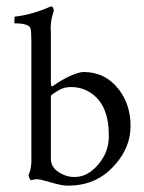

<svg xmlns="http://www.w3.org/2000/svg" viewBox="-20 -545 451 600"><path d="M340 -31Q282 37 188 35Q173 35 139 25Q105 15 96 15Q87 15 79 18Q74 18 71.5 10.5Q69 3 69 2Q80 -20 78 -58V-416Q78 -448 75 -458Q67 -472 26 -472Q24 -472 25 -482Q26 -492 26 -493Q81 -499 139 -525Q144 -525 146 -520Q148 -515 148 -512L142 -490Q137 -467 139 -442V-286Q139 -275 141.5 -275.5Q144 -276 145 -276Q173 -296 200 -308Q227 -320 241 -320Q309 -320 351 -266Q388 -218 388 -151.5Q388 -85 340 -31ZM202 -273Q180 -273 163.5 -263Q147 -253 143 -250Q139 -247 139 -243V-48Q139 -20 170 -3Q192 9 214 8Q254 8 287 -31Q322 -72 320 -124Q320 -208 274 -247Q243 -273 202 -273Z"/></svg>

Font: AMoshref-Naskh
Style: Naskh
Weight: 500
Version: Version 0.001